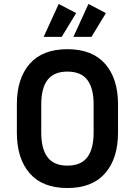

<svg xmlns="http://www.w3.org/2000/svg" viewBox="-20 -938 680 968"><path d="M575 -412V-269Q575 -139 510 -64.5Q445 10 320 10Q194 10 129.5 -64.5Q65 -139 65 -269V-412Q65 -542 129.5 -616Q194 -690 320 -690Q445 -690 510 -616Q575 -542 575 -412ZM452 -412Q452 -494 420 -535.5Q388 -577 320 -577Q252 -577 220 -535.5Q188 -494 188 -412V-269Q188 -187 220 -145Q252 -103 320 -103Q388 -103 420 -145Q452 -187 452 -269ZM291 -752H200L276 -918L364 -872ZM441 -752H350L426 -918L514 -872Z"/></svg>

Font: Inria Sans
Style: Bold
Weight: 700
Designer: Black Foundry Team
Foundry: Black Foundry
Version: Version 1.2; ttfautohint (v1.8.3)